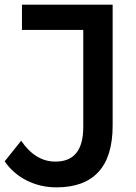

<svg xmlns="http://www.w3.org/2000/svg" viewBox="-48 -798 586 828"><path d="M-27.8 -102.2 43.3 -191.1Q104.4 -101.1 191.1 -101.1Q311.1 -101.1 311.1 -250V-668.9H46.7V-777.8H437.8V-256.7Q437.8 -123.3 376.7 -56.7Q315.6 10 195.6 10Q126.7 10 67.8 -19.4Q8.9 -48.9 -27.8 -102.2Z"/></svg>

Font: Paperlogy 6 SemiBold
Style: Regular
Weight: 600
Designer: redesigned by Lee Juim, glyphs from Gmarket Sans & Montserrat
Foundry: PT&
Version: Version 1.001